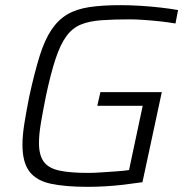

<svg xmlns="http://www.w3.org/2000/svg" viewBox="-20 -716 726 744"><path d="M320 8Q233 8 177 -4Q121 -16 94 -51.5Q67 -87 67 -155Q67 -191 74.5 -238Q82 -285 94 -345Q114 -436 133.5 -498.5Q153 -561 179 -600Q205 -639 240.5 -660Q276 -681 326.5 -688.5Q377 -696 447 -696Q484 -696 524.5 -693.5Q565 -691 604 -686.5Q643 -682 670 -677L660 -625Q631 -630 598 -633.5Q565 -637 535 -639Q505 -641 484 -641Q418 -641 371.5 -637.5Q325 -634 292.5 -620.5Q260 -607 237 -575.5Q214 -544 195.5 -488.5Q177 -433 158 -344Q146 -284 138.5 -239.5Q131 -195 131 -162Q131 -115 149.5 -89.5Q168 -64 210 -55Q252 -46 321 -46Q343 -46 372.5 -48Q402 -50 431 -52Q460 -54 480 -57L533 -306H357L369 -359H607L532 -10Q499 -5 461 -0.5Q423 4 387 6Q351 8 320 8Z"/></svg>

Font: Saira Thin Light
Style: Italic
Weight: 300
Italic angle: -12°
Version: Version 1.101